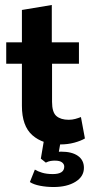

<svg xmlns="http://www.w3.org/2000/svg" viewBox="-20 -570 369 771"><path d="M222 10Q152 10 110 -27Q68 -64 68 -145V-314H5V-400H68V-530L188 -550V-400H297V-314H189V-161Q189 -119 206.5 -104Q224 -89 256 -89Q270 -89 282.5 -92.5Q295 -96 305 -100L321 -14Q304 -4 278 3Q252 10 222 10ZM195 181Q167 181 141 176Q115 171 100 161L120 111Q131 118 149 123.5Q167 129 192 129Q238 129 238 99Q238 89 229 82Q220 75 200 75Q191 75 182.5 76.5Q174 78 164 83L144 67L157 -10H225L213 58L181 48Q192 43 203.5 41Q215 39 226 39Q269 39 293 56Q317 73 317 104Q317 139 283 160Q249 181 195 181Z"/></svg>

Font: Rokkitt
Style: Bold
Weight: 700
Designer: Vernon Adams
Foundry: Vernon Adams
Version: Version 3.103